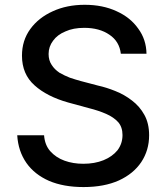

<svg xmlns="http://www.w3.org/2000/svg" viewBox="-20 -757 684 789"><path d="M476.6 -536.1Q470.7 -586.9 429.7 -614.3Q388.7 -642.6 326.2 -642.6Q281.2 -642.6 249 -627.9Q215.8 -614.3 198.2 -589.8Q179.7 -565.4 179.7 -535.2Q179.7 -508.8 192.4 -490.2Q204.1 -471.7 224.6 -458Q245.1 -446.3 267.6 -437.5Q291 -429.7 312.5 -423.8Q335.9 -418 382.8 -405.3Q418 -397.5 454.1 -382.8Q491.2 -368.2 522.5 -343.8Q553.7 -320.3 573.2 -285.2Q592.8 -250 592.8 -201.2Q592.8 -139.6 560.5 -90.8Q528.3 -43 468.8 -15.6Q408.2 11.7 323.2 11.7Q241.2 11.7 181.6 -13.7Q122.1 -40 88.9 -86.9Q54.7 -135.7 50.8 -201.2Q87.9 -201.2 161.1 -201.2Q164.1 -161.1 186.5 -135.7Q210 -109.4 245.1 -96.7Q280.3 -84 322.3 -84Q369.1 -84 405.3 -98.6Q441.4 -113.3 462.9 -139.6Q483.4 -167 483.4 -202.1Q483.4 -234.4 465.8 -254.9Q447.3 -275.4 416 -289.1Q384.8 -302.7 345.7 -312.5Q317.4 -320.3 259.8 -335.9Q172.9 -360.4 122.1 -406.2Q70.3 -452.1 70.3 -528.3Q70.3 -590.8 104.5 -637.7Q138.7 -684.6 197.3 -710.9Q254.9 -737.3 328.1 -737.3Q402.3 -737.3 459 -710.9Q515.6 -685.5 547.9 -639.6Q581.1 -594.7 582 -536.1Q546.9 -536.1 476.6 -536.1Z"/></svg>

Font: DeepSea
Style: Medium
Weight: 500
Designer: Stem
Version: Version 3.019;git-0a5106e0b